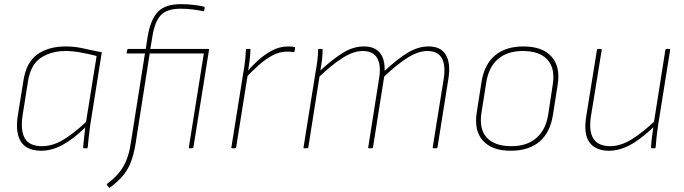

<svg xmlns="http://www.w3.org/2000/svg" viewBox="-20 -715 3297 926"><path d="M179 12Q133 12 105 -7Q77 -26 67 -64.5Q57 -103 66 -159L93 -326Q107 -416 161 -453.5Q215 -491 297 -491Q341 -491 382 -481.5Q423 -472 471 -463L415 -111Q410 -74 407.5 -49.5Q405 -25 403 -4Q403 0 400 0H385Q381 0 381 -4Q383 -26 385.5 -51Q388 -76 391 -100Q332 -43 280.5 -15.5Q229 12 179 12ZM183 -10Q232 -10 282 -39Q332 -68 395 -127L446 -445Q407 -455 368.5 -462Q330 -469 297 -469Q227 -469 177.5 -436.5Q128 -404 115 -323L89 -159Q78 -85 100 -47.5Q122 -10 183 -10Z M702 -457 634 -23Q626 27 612 64.5Q598 102 573.5 131.5Q549 161 511 189Q508 192 505 189L496 177Q494 174 495 173.5Q496 173 497 171Q532 145 554.5 117.5Q577 90 590.5 55.5Q604 21 611 -26L679 -457H595Q590 -457 591 -462L594 -475Q595 -479 599 -479H683L692 -538Q706 -621 741.5 -658Q777 -695 852 -695Q884 -695 914 -691.5Q944 -688 964 -683Q967 -682 967 -677L965 -665Q965 -660 961 -661Q936 -666 909 -669.5Q882 -673 851 -673Q784 -673 755 -641Q726 -609 715 -539L705 -479H983Q989 -479 988 -474L913 -6Q912 0 907 0H895Q890 0 891 -6L963 -457Z M1100 0Q1095 0 1096 -5L1154 -368Q1159 -394 1162 -422Q1165 -450 1166 -475Q1166 -479 1170 -479H1184Q1188 -479 1188 -475Q1187 -452 1184 -425Q1181 -398 1175 -365V-356L1119 -5Q1118 -2 1117 -1Q1116 0 1113 0ZM1162 -337 1167 -364Q1190 -392 1222 -421.5Q1254 -451 1291.5 -471Q1329 -491 1368 -491Q1391 -491 1401 -488Q1403 -487 1403 -486Q1403 -485 1403 -483Q1403 -480 1402 -475Q1401 -470 1400 -466Q1399 -463 1394 -464Q1390 -465 1382.5 -465.5Q1375 -466 1363 -466Q1328 -466 1293.5 -447.5Q1259 -429 1226 -399Q1193 -369 1162 -337Z M1448 0Q1443 0 1444 -5L1502 -368Q1507 -394 1510.5 -422Q1514 -450 1514 -475Q1514 -479 1517 -479H1533Q1536 -479 1536 -475Q1536 -451 1533 -426.5Q1530 -402 1525 -375Q1586 -431 1635 -461Q1684 -491 1735 -491Q1787 -491 1812 -460.5Q1837 -430 1835 -373Q1896 -430 1946 -460.5Q1996 -491 2047 -491Q2106 -491 2130 -451Q2154 -411 2143 -338L2090 -5Q2089 0 2084 0H2072Q2066 0 2067 -5L2120 -335Q2130 -399 2111 -434Q2092 -469 2041 -469Q1997 -469 1945.5 -436.5Q1894 -404 1833 -346L1779 -5Q1778 -2 1776.5 -1Q1775 0 1773 0H1760Q1754 0 1756 -5L1808 -335Q1819 -399 1799.5 -434Q1780 -469 1729 -469Q1685 -469 1633.5 -436.5Q1582 -404 1521 -346L1467 -5Q1466 0 1461 0Z M2443 12Q2353 12 2309.5 -36Q2266 -84 2279 -171L2302 -318Q2315 -403 2366.5 -447Q2418 -491 2505 -491Q2595 -491 2639 -443Q2683 -395 2670 -309L2647 -162Q2634 -77 2582.5 -32.5Q2531 12 2443 12ZM2447 -10Q2522 -10 2567.5 -50Q2613 -90 2624 -163L2646 -308Q2658 -386 2620 -427.5Q2582 -469 2502 -469Q2426 -469 2381 -429.5Q2336 -390 2325 -316L2302 -171Q2290 -93 2327.5 -51.5Q2365 -10 2447 -10Z M2917 12Q2853 12 2823.5 -27.5Q2794 -67 2807 -152L2859 -474Q2860 -479 2865 -479H2877Q2883 -479 2882 -474L2830 -154Q2819 -81 2842.5 -45.5Q2866 -10 2923 -10Q2974 -10 3029 -44.5Q3084 -79 3145 -138L3141 -110Q3102 -73 3064.5 -45Q3027 -17 2990.5 -2.5Q2954 12 2917 12ZM3123 0Q3120 0 3120 -4Q3121 -29 3124.5 -55Q3128 -81 3132 -108L3133 -120L3189 -474Q3190 -479 3194 -479H3207Q3213 -479 3212 -474L3154 -111Q3150 -86 3147 -58Q3144 -30 3142 -4Q3142 0 3138 0Z"/></svg>

Font: Sofia Sans Thin
Style: Italic
Weight: 250
Italic angle: -9°
Version: Version 4.100-B